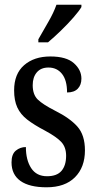

<svg xmlns="http://www.w3.org/2000/svg" viewBox="-20 -786 410 816"><path d="M178 10Q105 10 67 -17Q29 -44 29 -96Q29 -131 47.5 -146Q66 -161 90 -161Q90 -106 112.5 -71.5Q135 -37 180 -37Q222 -37 241.5 -60Q261 -83 261 -124Q261 -160 241 -182Q221 -204 171 -231Q125 -255 96 -277.5Q67 -300 53.5 -329.5Q40 -359 40 -402Q40 -472 82.5 -509Q125 -546 194 -546Q262 -546 294 -517.5Q326 -489 326 -452Q326 -425 310.5 -409Q295 -393 265 -393Q265 -445 243.5 -472Q222 -499 186 -499Q154 -499 136.5 -478.5Q119 -458 119 -424Q119 -384 140.5 -363Q162 -342 215 -315Q277 -284 309 -248Q341 -212 341 -147Q341 -75 298.5 -32.5Q256 10 178 10ZM143 -619Q164 -656 186 -694Q208 -732 220 -766H326V-756Q316 -739 292 -711.5Q268 -684 238.5 -655.5Q209 -627 184 -606H143Z"/></svg>

Font: Noto Serif Lao ExtraCondensed Medium
Style: Regular
Weight: 500
Width: 2
Designer: Monotype Design Team
Foundry: Monotype Imaging Inc.
Version: Version 2.003; ttfautohint (v1.8.4.7-5d5b)